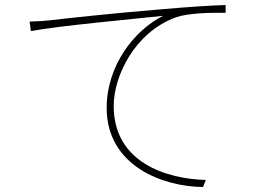

<svg xmlns="http://www.w3.org/2000/svg" viewBox="-20 -727 1040 765"><path d="M98 -641 103 -603C204 -623 509 -651 630 -664C514 -606 405 -465 405 -297C405 -67 628 17 789 18L800 -10C644 -14 433 -79 433 -305C433 -423 516 -598 681 -658C729 -675 818 -677 879 -676V-707C816 -705 738 -700 623 -690C438 -675 225 -652 179 -646C159 -644 135 -642 98 -641Z"/></svg>

Font: Source Han Sans JP VF
Style: Regular
Weight: 250
Designer: Ryoko NISHIZUKA 西塚涼子 (kana, bopomofo & ideographs); Paul D. Hunt (Latin, Greek & Cyrillic); Sandoll Communications 산돌커뮤니
Foundry: Adobe
Version: Version 2.004;hotconv 1.0.118;makeotfexe 2.5.65603